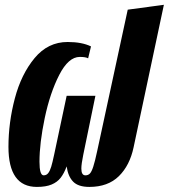

<svg xmlns="http://www.w3.org/2000/svg" viewBox="-20 -752 691 786"><path d="M14.6 -150.9Q14.6 -250.5 40.8 -349.4Q66.9 -448.2 121.6 -514.2Q176.3 -580.1 256.8 -580.1Q315.4 -580.1 352.5 -562L340.8 -513.2Q331.1 -519 306.6 -519Q260.3 -519 222.4 -445.1Q184.6 -371.1 163.1 -268.6Q141.6 -166 141.6 -89.8Q141.6 -34.2 158.7 -34.2Q170.4 -34.2 177.5 -43.5Q184.6 -52.7 189.7 -69.6Q194.8 -86.4 201.7 -119.1L252.9 -359.9H370.6L320.8 -118.2Q313 -80.1 313 -62Q313 -34.2 329.6 -34.2Q340.8 -34.2 347.9 -41.5Q355 -48.8 361.8 -69.8Q368.7 -90.8 377.9 -133.8L502.9 -712.4L650.9 -732.4L526.9 -148.9Q511.2 -74.7 466.6 -30.8Q421.9 13.2 345.7 13.2Q300.3 13.2 279.3 -8.5Q258.3 -30.3 252.9 -70.8Q242.2 -42 228.3 -24.2Q214.4 -6.3 191.2 3.4Q168 13.2 130.9 13.2Q14.6 13.2 14.6 -150.9Z"/></svg>

Font: Pattaya
Style: Regular
Weight: 400
Designer: Pablo Impallari / Thai characters Designed by Thanarat Vachiruckul and Suppakit Chalermlarp
Foundry: Pablo Impallari
Version: Version 2.001